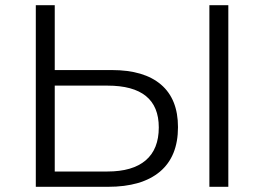

<svg xmlns="http://www.w3.org/2000/svg" viewBox="-20 -720 1018 740"><path d="M411 -450Q535 -450 600.5 -394Q666 -338 666 -230Q666 -117 596.5 -58.5Q527 0 396 0H118V-700H191V-450ZM787 0V-700H860V0ZM394 -59Q491 -59 541.5 -102Q592 -145 592 -229Q592 -390 394 -390H191V-59Z"/></svg>

Font: mBank
Style: Regular
Weight: 400
Designer: Julieta Ulanovsky
Foundry: Julieta Ulanovsky
Version: Version 7.200;PS 007.200;hotconv 1.0.88;makeotf.lib2.5.64775